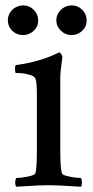

<svg xmlns="http://www.w3.org/2000/svg" viewBox="-20 -694 348 717"><path d="M66.9 -673.8Q89.8 -673.8 106.2 -657.2Q122.6 -640.6 122.6 -617.2Q122.6 -594.7 105.7 -578.9Q88.9 -563 65.9 -563Q50.8 -563 37.6 -570.3Q24.4 -577.6 16.8 -590.6Q9.3 -603.5 9.3 -618.4Q9.3 -633.3 17.1 -646.2Q24.9 -659.2 38.3 -666.5Q51.8 -673.8 66.9 -673.8ZM38.6 -450.7Q135.3 -464.4 200.7 -498.5Q204.6 -498.5 208.7 -491.7Q212.9 -484.9 212.9 -480.5Q205.1 -424.8 205.1 -405.8V-368.2V-131.3Q205.1 -65.9 210.9 -47.4Q211.4 -44.4 216.1 -41.7Q220.7 -39.1 227.5 -37.4Q234.4 -35.6 242.4 -33.9Q250.5 -32.2 258.3 -31.2Q266.1 -30.3 272.2 -29.8Q278.3 -29.3 282.2 -29.3Q285.6 -24.9 285.9 -12.9Q286.1 -1 282.2 3.4Q266.6 2.4 242.2 1Q217.8 -0.5 199.2 -1.5Q180.7 -2.4 160.9 -2.4Q141.1 -2.4 122.8 -1.5Q104.5 -0.5 80.6 1Q56.6 2.4 41 3.4Q36.6 -1 36.9 -12.9Q37.1 -24.9 41 -29.3Q57.1 -29.3 83.5 -34.4Q109.9 -39.6 112.3 -47.4Q117.7 -65.9 117.7 -131.3V-342.3Q117.7 -387.2 112.3 -400.9Q108.4 -409.7 90.3 -414.8Q72.3 -419.9 60.1 -420.7Q47.9 -421.4 38.6 -421.4Q36.6 -423.3 36.1 -434.8Q35.6 -446.3 38.6 -450.7ZM190.4 -618.7Q190.4 -633.3 198.5 -646.2Q206.5 -659.2 219.7 -666.5Q232.9 -673.8 248 -673.8Q271 -673.8 287.4 -657.2Q303.7 -640.6 303.7 -617.2Q303.7 -594.7 286.9 -578.9Q270 -563 247.1 -563Q224.1 -563 207.3 -579.3Q190.4 -595.7 190.4 -618.7Z"/></svg>

Font: Crimson
Style: Regular
Weight: 400
Version: Version 0.8